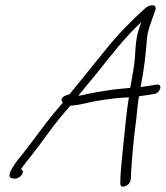

<svg xmlns="http://www.w3.org/2000/svg" viewBox="-20 -622 622 721"><path d="M69 -49C46 -22 -9 46 28 48L35 49C57 49 77 21 59 14L61 10C71 -4 83 -20 98 -38C134 -83 169 -136 208 -183L244 -225C255 -226 268 -227 282 -230C335 -243 397 -253 454 -256C457 -256 461 -256 464 -257C459 -226 455 -195 452 -164C445 -91 436 -20 432 45C434 60 424 86 450 77C476 68 471 42 472 30C476 -37 482 -102 492 -177C495 -205 497 -233 502 -261C505 -261 510 -261 513 -262C540 -266 545 -267 559 -269C583 -273 593 -309 567 -304C559 -303 526 -298 508 -295C521 -362 528 -421 532 -479C535 -511 548 -538 560 -575C560 -576 561 -578 562 -580C567 -591 565 -602 554 -602C541 -602 534 -599 523 -589C475 -546 423 -493 378 -437C333 -382 288 -325 241 -268L231 -265C211 -258 206 -248 216 -237C204 -222 192 -208 180 -194C141 -146 105 -95 69 -49ZM274 -262C274 -263 276 -263 276 -264L277 -266C301 -295 323 -322 345 -349C397 -414 454 -488 511 -539C508 -531 505 -524 503 -517C490 -480 489 -444 487 -411C485 -376 476 -332 469 -292H468L407 -286C369 -280 326 -274 290 -265Z"/></svg>

Font: Stray Cat
Style: SuObl
Weight: 400
Version: Version 1.0